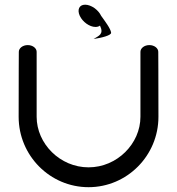

<svg xmlns="http://www.w3.org/2000/svg" viewBox="-20 -778 736 798"><path d="M637.8 -562.6C637.8 -577.6 621.6 -590.6 600.7 -590.6C579.8 -590.6 563.7 -577.6 563.7 -562.6C563.7 -562.6 563.7 -404.1 563.7 -292.6C563.7 -181.1 466.9 -82.5 348 -82.5C229.1 -82.5 132.3 -181.1 132.3 -292.6C132.3 -404.1 132.3 -562.6 132.3 -562.6C132.3 -577.6 116.2 -590.6 95.3 -590.6C74.4 -590.6 58.2 -577.6 58.2 -562.6C58.2 -562.6 57.5 -454.1 57.5 -292.6C57.5 -131.1 187.9 0 348 0C508.1 0 638.5 -131.1 638.5 -292.6C638.5 -454.1 637.8 -562.6 637.8 -562.6ZM311.6 -712.2C323.3 -687.2 351.9 -666 376.9 -666C384.7 -666 391 -668 395.6 -671.6C412.8 -635.5 390.9 -629.5 369 -616C401.9 -620.6 443.3 -631 441.8 -642.2C440.4 -658.5 414.9 -691.8 400.4 -712.2C388.7 -737.2 358.8 -758.5 333.8 -758.5C308.8 -758.5 300 -737.2 311.6 -712.2Z"/></svg>

Font: Hi.
Style: Regular
Weight: 400
Designer: Mew Too, Robert Jablonski
Foundry: Cannot Into Space Fonts
Version: Version 1.996